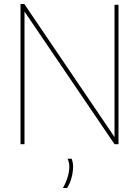

<svg xmlns="http://www.w3.org/2000/svg" viewBox="-20 -724 697 964"><path d="M83 0V-704H102L555 -36V-700H575V0H555L103 -666V0ZM296 220Q312 191 320 164Q328 137 328 112Q328 101 325.5 91Q323 81 319 73H340Q343 81 345 91Q347 101 347 112Q347 131 343.5 149.5Q340 168 334 185Q328 202 317 220Z"/></svg>

Font: Georama ExtraCondensed Thin Thin
Style: Regular
Weight: 250
Version: Version 1.001